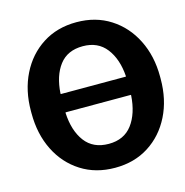

<svg xmlns="http://www.w3.org/2000/svg" viewBox="-107 -821 898 932"><g transform="rotate(-15 341.5 -355.5)"><path d="M358.9 10.3Q261.7 10.3 188.5 -36.4Q115.2 -83 74.7 -164.3Q34.2 -245.6 34.2 -350.1V-361.3Q34.2 -464.4 74.7 -545.9Q115.2 -627.4 188.2 -674.3Q261.2 -721.2 358.4 -721.2Q455.1 -721.2 528.3 -674.3Q601.6 -627.4 642.3 -545.9Q683.1 -464.4 683.1 -361.3V-350.1Q683.1 -245.6 642.3 -164.3Q601.6 -83 528.8 -36.4Q456.1 10.3 358.9 10.3ZM195.8 -403.8H522.5L523.4 -406.2Q517.1 -493.7 475.6 -547.1Q434.1 -600.6 358.4 -600.6Q280.8 -600.6 240.5 -547.6Q200.2 -494.6 194.8 -406.2ZM358.9 -109.9Q436 -109.9 477.1 -164.6Q518.1 -219.2 523.9 -309.6L522.9 -312H195.3L194.3 -309.6Q198.7 -219.2 239.7 -164.6Q280.8 -109.9 358.9 -109.9Z"/></g></svg>

Font: Roboto Slab ExtraBold
Style: Regular
Weight: 800
Designer: Google
Version: Version 2.001; ttfautohint (v1.8.3)